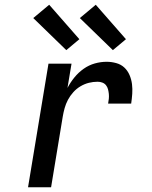

<svg xmlns="http://www.w3.org/2000/svg" viewBox="-20 -788 640 808"><path d="M98 0 184 -520H281L264 -418Q276 -441 293 -462Q310 -483 332 -498.5Q354 -514 379 -521Q404 -528 429 -528Q449 -528 469 -522.5Q489 -517 503 -504Q517 -491 525 -472.5Q533 -454 535.5 -434Q538 -414 536.5 -393Q535 -372 532 -352H435Q437 -362 438 -372.5Q439 -383 438 -393Q437 -403 434.5 -412.5Q432 -422 426 -429.5Q420 -437 410.5 -440.5Q401 -444 391 -444Q372 -444 354 -439.5Q336 -435 319 -425Q302 -415 288.5 -400Q275 -385 266 -368Q257 -351 252 -333Q247 -315 244 -297L195 0ZM455 -577 316 -712 383 -768 510 -623ZM259 -577 120 -712 187 -768 314 -623Z"/></svg>

Font: Iosevka Md Ex Obl
Style: Regular
Weight: 500
Width: 7
Italic angle: -9°
Monospace: yes
Designer: Belleve Invis
Foundry: Belleve Invis
Version: Version 32.5.0; ttfautohint (v1.8.4)